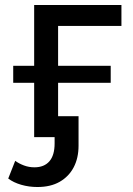

<svg xmlns="http://www.w3.org/2000/svg" viewBox="-20 -550 532 770"><path d="M117 0V-530H467V-446H213V0ZM130 200Q96 200 65 191Q34 182 13 166L41 95Q56 106 76 113.5Q96 121 118 121Q157 121 178 97Q199 73 199 25V-21L228 0H117V-84H295V34Q295 84 275.5 121Q256 158 219.5 179Q183 200 130 200ZM33 -218V-286H424V-218Z"/></svg>

Font: MOST Montserrat Medium
Style: Regular
Weight: 500
Designer: Julieta Ulanovsky
Foundry: Julieta Ulanovsky
Version: Version 8.000;March 11, 2024;FontCreator 15.0.0.2926 64-bit